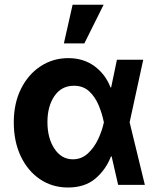

<svg xmlns="http://www.w3.org/2000/svg" viewBox="-20 -806 692 837"><path d="M275.2 11.4Q206.7 11 153.6 -25.2Q100.5 -61.4 70.3 -125.4Q40.1 -189.3 40.1 -272.7Q40.1 -355.8 71.6 -418.9Q103 -481.9 157 -517.2Q210.9 -552.6 277.7 -552.6Q343.8 -552.6 391.5 -517.8Q439.3 -483 462 -424.7H464.5L489.7 -545.5H604.4L545.1 -272.7L611.5 0H495L466.6 -124.3H463.8Q441.8 -66.4 395.6 -27.3Q349.4 11.7 275.2 11.4ZM432.9 -272.7 432.5 -274.1Q425.4 -310 410.3 -346.6Q395.2 -383.2 369 -407.7Q342.7 -432.2 302.2 -432.2Q248.2 -432.2 217.5 -387.6Q186.8 -343 186.8 -273.8Q186.8 -203.5 217.5 -157.5Q248.2 -111.5 297.6 -111.5Q335.6 -111.5 363.3 -137.3Q391 -163 408.2 -200.1Q425.4 -237.2 432.5 -271.3ZM258.5 -616.8 296.5 -785.5H431.8L347.7 -616.8Z"/></svg>

Font: Inter Zeller
Style: Bold
Weight: 700
Designer: Rasmus Andersson; Joe Bland
Foundry: zeller
Version: Version 3.015;git-dec3a8cb1